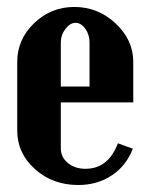

<svg xmlns="http://www.w3.org/2000/svg" viewBox="-20 -525 425 555"><path d="M29.8 -346.2Q29.8 -411.1 78.6 -458Q127.4 -504.9 194.8 -504.9Q263.2 -504.9 314.2 -457.3Q365.2 -409.7 365.2 -346.2V-229H155.8V-96.2Q155.8 -70.8 176 -54Q196.3 -37.1 227.1 -37.1Q293 -37.1 320.8 -110.8L363.8 -95.2Q345.2 -45.9 303.2 -18.1Q261.2 9.8 206.1 9.8Q132.3 9.8 81.1 -36.1Q29.8 -82 29.8 -147.9ZM155.8 -274.9H238.8V-402.8Q238.8 -424.8 226.6 -441.9Q214.4 -459 198.2 -459Q182.6 -459 169.2 -441.4Q155.8 -423.8 155.8 -402.8Z"/></svg>

Font: Moniqa Black Paragraph
Style: Regular
Weight: 900
Designer: Rajesh Rajput
Foundry: Rajesh Rajput
Version: Version 1.000